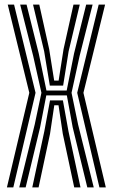

<svg xmlns="http://www.w3.org/2000/svg" viewBox="-20 -820 494 840"><path d="M64.2 0 132 -275.8 161.2 -414 125.2 -575 68.2 -800H96.2L149.5 -586.2L183.2 -424H271.8L304 -586.2L357 -800H385.2L328.2 -575L293 -414L321.5 -275.8L390.2 0H362L298 -263L272.5 -402.5H182.5L155.5 -263L92.2 0ZM121.2 0 174 -246 198.8 -380.8H255.2L279.5 -246L332.2 0H304.8L254.8 -234L236 -359.5H217.5L198.8 -234L148.8 0ZM10.2 0 108.2 -414 13.8 -800H41.5L135.5 -414L38.2 0ZM415 0 317.8 -414 411.8 -800H439.8L345 -414L443 0ZM198 -445.5 173.2 -595.5 124.5 -800H151.8L195.2 -604.8L217 -467.5H236.5L258 -604.8L301.5 -800H329L280.2 -595.5L256.2 -445.5Z"/></svg>

Font: Big Shoulders Inline Text Thin ExtraBold
Style: Regular
Weight: 800
Version: Version 2.002